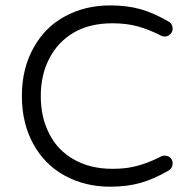

<svg xmlns="http://www.w3.org/2000/svg" viewBox="-20 -703 719 724"><path d="M630.9 -87.9Q630.9 -99.6 622.6 -107.9Q614.3 -116.2 600.6 -116.2Q592.8 -116.2 587.9 -113.3Q517.6 -77.1 455.1 -69.3Q430.7 -66.4 404.3 -66.4Q320.3 -66.4 258.8 -101.6Q196.3 -136.7 165 -200.2Q133.8 -260.7 133.8 -340.8Q133.8 -420.9 166 -482.4Q197.3 -543.9 257.3 -579.6Q317.4 -615.2 404.3 -615.2Q457 -615.2 499.5 -603.5Q542 -591.8 587.9 -568.4Q592.8 -565.4 599.1 -565.4Q605.5 -565.4 609.4 -566.4Q616.2 -568.4 622.1 -574.2Q630.9 -583 630.9 -593.8Q630.9 -615.2 613.3 -623Q559.6 -654.3 509.3 -668.5Q459 -682.6 395.5 -682.6Q299.8 -682.6 223.6 -640.6Q148.4 -599.6 106.4 -522.5Q62.5 -444.3 62.5 -341.3Q62.5 -238.3 105.5 -160.2Q148.4 -82 224.6 -40.5Q300.8 1 395.5 1Q459 1 509.3 -13.2Q559.6 -27.3 613.3 -58.6Q630.9 -67.4 630.9 -87.9Z"/></svg>

Font: FakePearl
Style: ExtraLight
Weight: 300
Version: Version 1.2